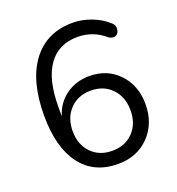

<svg xmlns="http://www.w3.org/2000/svg" viewBox="-131 -820 862 936"><g transform="rotate(-20 300.0 -352.5)"><path d="M324 9Q199 9 131.5 -81Q64 -171 64 -335Q64 -516 139 -615Q214 -714 349 -714Q396 -714 444.5 -696Q493 -678 529 -645Q545 -632 543 -611Q541 -590 526 -582Q511 -574 490 -587Q428 -641 347 -641Q249 -641 196.5 -567.5Q144 -494 144 -351V-303Q163 -367 215 -404.5Q267 -442 336 -442Q429 -442 488.5 -379.5Q548 -317 548 -220Q548 -120 485.5 -55.5Q423 9 324 9ZM469 -217Q469 -286 427.5 -329.5Q386 -373 319 -373Q252 -373 210.5 -329.5Q169 -286 169 -217Q169 -147 210.5 -104Q252 -61 319 -61Q386 -61 427.5 -104Q469 -147 469 -217Z"/></g></svg>

Font: Nunito
Style: Regular
Weight: 400
Designer: Vernon Adams
Foundry: Vernon Adams
Version: Version 3.602